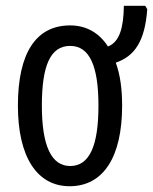

<svg xmlns="http://www.w3.org/2000/svg" viewBox="-20 -635 530 665"><path d="M403 -269C403 -328 396 -377 381 -418C446 -440 482 -492 490 -603L483 -615H409C408 -541 395 -490 354 -474C323 -522 278 -547 223 -547C105 -547 42 -452 42 -269C42 -92 108 10 221 10C338 10 403 -91 403 -269ZM125 -269C125 -407 154 -476 223 -476C290 -476 321 -407 321 -269C321 -130 290 -60 223 -60C158 -60 125 -130 125 -269Z"/></svg>

Font: Noto Sans UI Condensed
Style: Regular
Weight: 400
Width: 3
Designer: Monotype Design Team
Foundry: Monotype Imaging Inc.
Version: Version 1.901